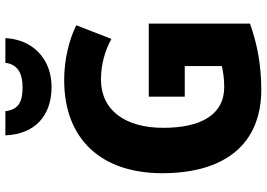

<svg xmlns="http://www.w3.org/2000/svg" viewBox="-159 -824 993 715"><g transform="rotate(-90 337.5 -466.5)"><path d="M553 -943H461C455 -892 414 -879 371 -879C321 -879 287 -890 281 -943H191C195 -835 262 -771 371 -771C475 -771 548 -840 553 -943ZM335 -409V-275H449V-137C428 -132 402 -128 371 -128C267 -128 219 -216 219 -355C219 -496 284 -587 399 -587C455 -587 507 -572 550 -548L601 -679C546 -706 473 -724 397 -724C174 -724 50 -583 50 -359C50 -119 164 10 361 10C455 10 534 -6 607 -32V-409Z"/></g></svg>

Font: Noto Sans Gujarati UI SemiCondensed ExtraBold
Style: Regular
Weight: 800
Width: 4
Designer: Jelle Bosma - Monotype Design Team, Universal Thirst
Foundry: Monotype Imaging Inc.
Version: Version 2.106